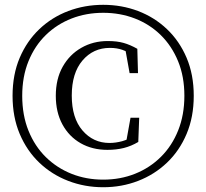

<svg xmlns="http://www.w3.org/2000/svg" viewBox="-20 -765 861 801"><path d="M410.6 16.1Q333.4 16.1 264.8 -10.3Q196.3 -36.6 144.2 -86.2Q92.1 -135.8 62.2 -206.4Q32.4 -276.9 32.4 -365.3Q32.4 -453.7 62.2 -523.9Q92.1 -594 144.2 -643.5Q196.3 -693 264.8 -719Q333.4 -744.9 410.6 -744.9Q487.8 -744.9 556.1 -719Q624.4 -693 676.5 -643.5Q728.7 -594 758.5 -523.9Q788.3 -453.7 788.3 -365.3Q788.3 -276.9 758.5 -206.4Q728.7 -135.8 676.5 -86.2Q624.4 -36.6 556.1 -10.3Q487.8 16.1 410.6 16.1ZM410.6 -15.6Q482.2 -15.6 543.7 -40.2Q605.2 -64.8 651.4 -110.7Q697.6 -156.5 723.4 -221.2Q749.2 -285.9 749.2 -365.3Q749.2 -445.5 723 -509.4Q696.8 -573.4 650.6 -618.7Q604.4 -664 542.9 -687.8Q481.4 -711.6 410.6 -711.6Q339.8 -711.6 278.7 -687.8Q217.6 -664 171.4 -619.1Q125.2 -574.2 98.9 -509.8Q72.7 -445.5 72.7 -365.3Q72.7 -284.3 98.9 -219.5Q125.2 -154.7 171.4 -109.4Q217.6 -64.1 278.7 -39.8Q339.8 -15.6 410.6 -15.6ZM428.2 -139.8Q365 -139.8 316.3 -167.6Q267.7 -195.4 240.2 -246.3Q212.8 -297.2 212.8 -365.3Q212.8 -435.4 241.4 -486.4Q270.1 -537.5 319.4 -565.6Q368.6 -593.8 429.3 -593.8Q467.9 -593.8 495.5 -586Q523.1 -578.2 552.9 -561.4L555.7 -459.8H520.7L501.3 -568.1L538 -530.5Q513.7 -549 490.5 -557.1Q467.4 -565.2 438.6 -565.2Q368.9 -565.2 324.2 -512.7Q279.4 -460.2 279.4 -366.3Q279.4 -272.6 324.2 -220.6Q368.9 -168.6 436.8 -168.6Q462.2 -168.6 489.5 -175.9Q516.9 -183.2 541.3 -201.8L505.5 -167.9L524.5 -273.8H560.7L556.9 -172.8Q527.4 -155.3 496.1 -147.5Q464.9 -139.8 428.2 -139.8Z"/></svg>

Font: Noto Serif SC
Style: Regular
Weight: 200
Designer: Ryoko NISHIZUKA 西塚涼子 (kana & ideographs); Frank Grießhammer (Latin, Greek & Cyrillic); Wenlong ZHANG 张文龙 (bopomofo); San
Foundry: Adobe
Version: Version 2.001;hotconv 1.1.0;makeotfexe 2.6.0